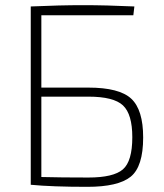

<svg xmlns="http://www.w3.org/2000/svg" viewBox="-20 -715 634 743"><path d="M140 -376H322Q442 -376 488 -333Q534 -290 534 -183Q534 -70 485.5 -31Q437 8 318 8Q182 8 99 0V-690Q211 -695 302 -695Q390 -695 500 -690L496 -656H140ZM140 -341V-30Q216 -28 322 -28Q419 -28 455.5 -59.5Q492 -91 492 -184Q492 -273 456 -307Q420 -341 322 -341Z"/></svg>

Font: Exo 2.0 Extra Light
Style: Regular
Weight: 250
Designer: Natanael Gama
Version: Version 1.001;PS 001.001;hotconv 1.0.70;makeotf.lib2.5.58329